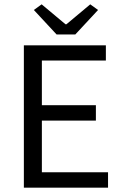

<svg xmlns="http://www.w3.org/2000/svg" viewBox="-20 -865 567 885"><path d="M90 0V-656H468V-586H173V-380H422V-309H173V-71H478V0ZM241 -706 136 -819 172 -845 282 -753H286L396 -845L432 -819L327 -706Z"/></svg>

Font: Toshiba Sans
Style: Regular
Weight: 400
Designer: Paul D. Hunt
Foundry: Toshiba Corporation
Version: Version 2.020;PS 2.0;hotconv 1.0.86;makeotf.lib2.5.63406